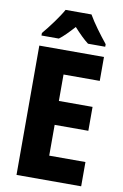

<svg xmlns="http://www.w3.org/2000/svg" viewBox="-100 -987 670 1044"><g transform="rotate(10 234.5 -465.0)"><path d="M318 -930H175C154 -891 102 -821 70 -784V-770H166C190 -788 215 -814 246 -848C276 -815 302 -789 327 -770H422V-784C385 -830 343 -886 318 -930ZM425 0V-134H225V-304H411V-436H225V-582H425V-714H68V0Z"/></g></svg>

Font: Noto Sans Georgian Condensed ExtraBold
Style: Regular
Weight: 800
Width: 3
Designer: Monotype Design Team, Akaki Razmadze
Foundry: Google LLC
Version: Version 2.005